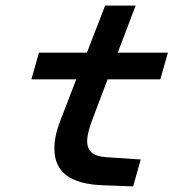

<svg xmlns="http://www.w3.org/2000/svg" viewBox="-20 -659 654 685"><path d="M364 -376 312 -239Q301 -211 296 -190.5Q291 -170 291 -156Q291 -128 308 -114Q325 -100 362 -98L482 -90L455 6L348 2Q260 -1 217 -33.5Q174 -66 174 -129Q174 -155 180.5 -182Q187 -209 202 -246L252 -376H92L119 -471H290L355 -639H464L400 -471H579L552 -376Z"/></svg>

Font: Intel One Mono Medium
Style: Italic
Weight: 500
Italic angle: -16°
Monospace: yes
Designer: Fred Shallcrass
Foundry: Frere-Jones Type LLC
Version: Version 1.400;hotconv 1.1.0;makeotfexe 2.6.0;FJTRelease1.4